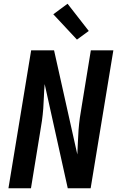

<svg xmlns="http://www.w3.org/2000/svg" viewBox="-20 -1003 640 1023"><path d="M25 0 146 -735H268L392 -180Q394 -213 395 -245.5Q396 -278 398.5 -310.5Q401 -343 405.5 -375.5Q410 -408 416 -441L464 -735H584L463 0H341L218 -555Q215 -522 214 -489.5Q213 -457 210.5 -424.5Q208 -392 203.5 -359.5Q199 -327 193 -294L145 0ZM390 -792 264 -927 340 -983 453 -838Z"/></svg>

Font: Iosevka Aile Oblique
Style: Bold
Weight: 700
Italic angle: -9°
Designer: Belleve Invis
Foundry: Belleve Invis
Version: Version 31.1.0; ttfautohint (v1.8.4)